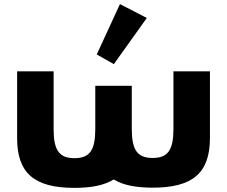

<svg xmlns="http://www.w3.org/2000/svg" viewBox="-20 -896 1101 931"><path d="M240 -550H63V-226C63 -54 149 15 341 15C423.5 15 486.4 2.3 531.3 -25.9C576.1 1.6 638.5 14 720 14C912 14 998 -55 998 -227V-550H821V-270C821 -169 794 -130 720 -130C646 -130 619 -169 619 -270V-480H442V-269C442 -168 415 -129 341 -129C267 -129 240 -168 240 -269ZM449.2 -632 532 -585 691.9 -808.9 561.6 -876.1Z"/></svg>

Font: Sztylet
Style: Bd
Weight: 700
Foundry: Cannot Into Space Fonts, PlusOne Fonts
Version: Version 0.12